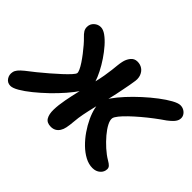

<svg xmlns="http://www.w3.org/2000/svg" viewBox="-163 -1003 1305 1305"><g transform="rotate(45 489.0 -350.5)"><path d="M818.2 12.8Q781.6 12.8 745.3 -6.6Q709 -26 676.2 -58.1Q643.4 -90.2 616.3 -129.4Q589.2 -168.6 570.3 -209.2Q551.4 -249.8 543.3 -286.1Q535.2 -322.4 540.2 -347.2Q544.8 -371.4 569.8 -407.3Q594.8 -443.2 632.8 -484.6Q670.8 -526 714.9 -566.2Q759 -606.4 802.6 -639.5Q846.2 -672.6 882.5 -692.6Q918.8 -712.6 939.8 -712.6Q960 -712.6 975.8 -702.9Q991.6 -693.2 999.9 -677.7Q1008.2 -662.2 1004.6 -642.6Q1001.2 -625 985.4 -607.4Q969.6 -589.8 946.4 -572.6Q913 -550 876.6 -522.4Q840.2 -494.8 805.3 -465.2Q770.4 -435.6 741.7 -408.1Q713 -380.6 695.2 -358.3Q677.4 -336 674.4 -322.8Q670.8 -303 685.9 -273.6Q701 -244.2 728.8 -211.4Q756.6 -178.6 790.1 -148.5Q823.6 -118.4 857 -98.8Q877.2 -87.2 886.5 -77Q895.8 -66.8 895.4 -53.6Q895 -25.6 873.2 -6.4Q851.4 12.8 818.2 12.8ZM29.4 12.2Q-0.2 12.2 -16.3 -11.5Q-32.4 -35.2 -26.2 -64.2Q-23.4 -79.4 -11.2 -94.5Q1 -109.6 25.4 -129.4Q54.2 -151 88.5 -178.9Q122.8 -206.8 157.7 -236.8Q192.6 -266.8 221.9 -294Q251.2 -321.2 269.5 -341.4Q287.8 -361.6 289.4 -370.8Q290.8 -379.8 282.3 -398.6Q273.8 -417.4 258 -441.2Q242.2 -465 223.1 -489.8Q204 -514.6 184.6 -537.1Q165.2 -559.6 149.6 -574.4Q132 -590.8 122.4 -606.1Q112.8 -621.4 113.6 -641Q114 -668.4 134.5 -687Q155 -705.6 181.6 -705.6Q205 -705.6 232.3 -686.1Q259.6 -666.6 288.1 -634.2Q316.6 -601.8 342.4 -563.4Q368.2 -525 387.7 -486.6Q407.2 -448.2 417.2 -416.4Q427.2 -384.6 423.2 -366.6Q418.4 -341.6 393.6 -304.4Q368.8 -267.2 331.6 -224.2Q294.4 -181.2 251.1 -139.8Q207.8 -98.4 165.1 -63.9Q122.4 -29.4 86.6 -8.6Q50.8 12.2 29.4 12.2ZM419.8 14.6Q381.2 14.6 365.7 -11.2Q350.2 -37 351.1 -81.4Q352 -125.8 362.6 -181.6Q367 -205 373 -233Q379 -261 386 -290.6Q393 -320.2 400.3 -351Q407.6 -381.8 414.8 -411.8Q425.2 -455.8 431.2 -490.2Q437.2 -524.6 440.2 -552.2Q443.2 -579.8 445.4 -600.9Q447.6 -622 451.4 -639.2Q457.6 -670 475.8 -693Q494 -716 523.8 -716Q550.8 -716 571.2 -702.1Q591.6 -688.2 601.5 -661.7Q611.4 -635.2 603.2 -596.4Q602.4 -587.8 598.2 -566Q594 -544.2 588.5 -515.7Q583 -487.2 576.8 -457.7Q570.6 -428.2 564.8 -405Q550.2 -344.4 537.7 -293.1Q525.2 -241.8 516.8 -199Q509.4 -161.8 506.3 -122.9Q503.2 -84 497.8 -58.6Q493.4 -36.4 482.8 -19.6Q472.2 -2.8 456.5 5.9Q440.8 14.6 419.8 14.6Z"/></g></svg>

Font: Shantell Sans Light
Style: Italic
Weight: 300
Italic angle: -11°
Designer: Stephen Nixon, Anya Danilova, Shantell Martin
Foundry: Arrow Type
Version: Version 1.008;[ac192a2d6]